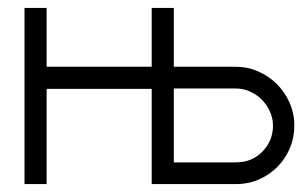

<svg xmlns="http://www.w3.org/2000/svg" viewBox="-20 -468 765 486"><path d="M577 -299Q607 -299 634 -287Q661 -275 681 -255Q701 -235 713 -208Q725 -181 725 -150Q725 -120 714 -93.5Q703 -67 683 -46.5Q663 -26 636 -14Q609 -2 577 -2H364V-243H98V-2H42V-448H98V-299H364V-448H420V-299ZM420 -57H577Q618 -57 644.5 -84.5Q671 -112 671 -150Q671 -168 663.5 -185Q656 -202 643.5 -215Q631 -228 613.5 -236Q596 -244 577 -244H420Z"/></svg>

Font: Fundamental  Brigade Scvhlank
Style: Regular
Weight: 100
Designer: Peter Wiegel, original typeface by Arno Drescher 1935
Foundry: Peter Wiegel
Version: Version 0.000 2012 initial release